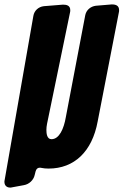

<svg xmlns="http://www.w3.org/2000/svg" viewBox="-27 -744 559 869"><path d="M171 -716C147 -713 128 -696 124 -672L-6 71C-7 74 -7 77 -7 79C-7 95 3 105 19 105C21 105 24 105 27 104L81 94C105 90 125 71 130 48L134 32C137 21 143 15 153 15C156 15 158 15 161 16C170 18 181 19 193 19C309 19 390 -58 415 -194L511 -688C512 -691 512 -695 512 -698C512 -719 497 -724 479 -724L407 -718C383 -715 364 -699 359 -676L271 -214C262 -161 241 -114 206 -114C185 -114 183 -141 183 -156C183 -165 184 -174 186 -184L290 -688C291 -691 291 -695 291 -698C291 -719 275 -723 258 -723Z"/></svg>

Font: Bangerz
Style: Bold
Weight: 700
Designer: vernon adams
Foundry: Vernon Adams
Version: Version 2.10;December 28, 2023;FontCreator 13.0.0.2683 64-bi